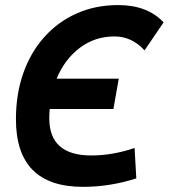

<svg xmlns="http://www.w3.org/2000/svg" viewBox="-20 -723 662 753"><path d="M305.2 9.8Q42.5 9.8 42.5 -255.4Q42.5 -354.5 71.5 -436.5Q100.6 -518.6 154.1 -578.1Q207.5 -637.7 281 -670.4Q354.5 -703.1 443.4 -703.1Q558.1 -703.1 621.6 -635.3L546.9 -525.4Q497.1 -580.1 429.2 -580.1Q352.1 -580.1 292.7 -535.2Q233.4 -490.2 202.1 -414.6H445.8L424.8 -295.4H174.8Q173.3 -277.3 173.3 -258.8Q173.3 -113.3 337.9 -113.3Q421.4 -113.3 507.8 -142.6L514.6 -23.4Q411.6 9.8 305.2 9.8Z"/></svg>

Font: Cascadia Code PL
Style: Bold Italic
Weight: 700
Italic angle: -10°
Monospace: yes
Designer: Aaron Bell
Foundry: Saja Typeworks
Version: Version 2404.023; ttfautohint (v1.8.4)